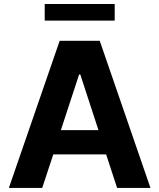

<svg xmlns="http://www.w3.org/2000/svg" viewBox="-20 -929 788 949"><path d="M188.6 0 243.3 -165.8H504.6L558.9 0H723.7L473 -727.3H274.9L23.8 0ZM201 -827.1H546.9V-909.1H201ZM280.9 -285.9 371.1 -561.1H376.8L466.6 -285.9Z"/></svg>

Font: Margiela Sans
Style: Bold
Weight: 700
Designer: Stefan Endress, Andreas Faust
Version: Version 1.100;FEAKit 1.0